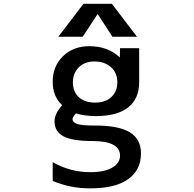

<svg xmlns="http://www.w3.org/2000/svg" viewBox="-20 -781 1040 1030"><path d="M491.2 -230.5Q544.9 -230.5 577.1 -260.3Q609.4 -290 609.4 -338.9Q609.4 -390.6 575.2 -420.9Q541 -451.2 486.3 -451.2Q434.6 -451.2 402.8 -419.9Q371.1 -388.7 371.1 -338.9Q371.1 -289.1 402.8 -259.8Q434.6 -230.5 491.2 -230.5ZM463.9 142.6Q542 142.6 583 117.7Q624 92.8 624 54.7Q624 -24.4 476.6 -24.4Q366.2 -24.4 319.3 -50.3Q272.5 -76.2 272.5 -129.9Q272.5 -170.9 313.5 -216.8Q262.7 -263.7 262.7 -341.8Q262.7 -425.8 317.9 -479.5Q373 -533.2 459 -533.2Q559.6 -533.2 623 -472.7L624 -522.5H726.6V-339.8Q726.6 -252 668 -205.1Q609.4 -158.2 494.1 -158.2Q432.6 -158.2 387.7 -172.9Q369.1 -153.3 369.1 -141.6Q369.1 -125 393.6 -116.2Q418 -107.4 492.2 -107.4Q618.2 -107.4 677.2 -70.8Q736.3 -34.2 736.3 42Q736.3 130.9 667.5 180.2Q598.6 229.5 463.9 229.5Q356.4 229.5 262.7 189.5V88.9Q357.4 142.6 463.9 142.6ZM503.9 -706.1 423.8 -584H293L427.7 -760.7H580.1L714.8 -584H583Z"/></svg>

Font: GenEi Gothic M SemiBold
Style: Regular
Weight: 500
Designer: o_tamon (Modified); [Source Han Sans]
Ryoko NISHIZUKA  (kana & ideographs); Paul D. Hunt (Latin, Greek & Cyrillic); Wenl
Version: Version 1.1a;Original Version 1.004